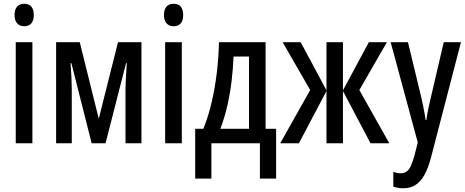

<svg xmlns="http://www.w3.org/2000/svg" viewBox="-20 -764 2482 1024"><path d="M152.8 -539.1V0H64V-539.1ZM109.4 -743.7Q135.7 -743.7 147.9 -727.8Q160.2 -711.9 160.2 -683.6Q160.2 -655.3 147.2 -639.6Q134.3 -624 109.4 -624Q85 -624 71.3 -639.6Q57.6 -655.3 57.6 -683.6Q57.6 -712.9 70.6 -728.3Q83.5 -743.7 109.4 -743.7Z M734.4 -539.1V0H649.4V-285.2Q649.4 -310.1 651.4 -346.4Q653.3 -382.8 656.2 -427.2H652.3L543 0H468.8L360.8 -427.2H356.4Q359.4 -387.2 361.1 -349.6Q362.8 -312 362.8 -286.6V0H279.3V-539.1H405.3L506.8 -130.9L609.4 -539.1Z M949.7 -539.1V0H860.8V-539.1ZM906.2 -743.7Q932.6 -743.7 944.8 -727.8Q957 -711.9 957 -683.6Q957 -655.3 944.1 -639.6Q931.2 -624 906.2 -624Q881.8 -624 868.2 -639.6Q854.5 -655.3 854.5 -683.6Q854.5 -712.9 867.4 -728.3Q880.4 -743.7 906.2 -743.7Z M1396.5 -539.1V-77.1H1452.6V188.5H1366.2V0H1107.4V188.5H1021V-77.1H1064.5Q1090.8 -141.6 1108.6 -217.8Q1126.5 -293.9 1136.2 -375.7Q1146 -457.5 1147.9 -539.1ZM1308.1 -462.4H1225.6Q1223.1 -400.9 1215.6 -335.4Q1208 -270 1193.4 -204.3Q1178.7 -138.7 1155.3 -77.1H1308.1Z M2043.5 -539.1 1896.5 -283.7 2056.2 0H1956.1L1809.1 -278.3V0H1721.2V-278.3L1574.2 0H1474.6L1634.3 -283.7L1487.3 -539.1H1583.5L1721.2 -282.2V-539.1H1809.1V-282.2L1947.3 -539.1Z M2063.5 -539.1H2155.8L2228.5 -237.8Q2232.9 -217.8 2236.8 -198.5Q2240.7 -179.2 2244.1 -160.4Q2247.6 -141.6 2250 -123.5H2253.9Q2257.3 -149.4 2262.9 -177.5Q2268.6 -205.6 2276.4 -237.8L2346.7 -539.1H2438.5L2278.3 77.6Q2263.2 134.8 2242.7 170.7Q2222.2 206.5 2194.6 223.4Q2167 240.2 2129.4 240.2Q2116.7 240.2 2104 237.8Q2091.3 235.4 2077.6 231.9V152.8Q2086.9 156.2 2096.9 158.2Q2106.9 160.2 2116.2 160.2Q2135.3 160.2 2148.2 151.1Q2161.1 142.1 2171.4 120.4Q2181.6 98.6 2191.9 60.1L2208 -4.4Z"/></svg>

Font: Open Sans Condensed Medium
Style: Regular
Weight: 500
Width: 3
Designer: Monotype Design Team
Foundry: Monotype Imaging Inc.
Version: Version 3.000